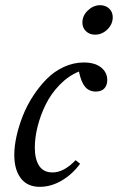

<svg xmlns="http://www.w3.org/2000/svg" viewBox="-20 -704 452 735"><path d="M343.8 -571.3Q322.8 -571.3 309.1 -584.5Q295.4 -597.7 295.4 -617.7Q295.4 -644 316.4 -664.1Q337.4 -684.1 363.3 -684.1Q384.3 -684.1 397.9 -671.1Q411.6 -658.2 411.6 -638.2Q411.6 -611.3 391.1 -591.3Q370.6 -571.3 343.8 -571.3ZM132.3 11.2Q84.5 11.2 59.6 -21.7Q34.7 -54.7 34.7 -110.8Q34.7 -143.6 43.2 -182.4Q51.8 -221.2 67.4 -260.7Q83 -300.3 106.9 -336.9Q130.9 -373.5 159.2 -402.1Q187.5 -430.7 224.6 -447.8Q261.7 -464.8 300.8 -464.8Q343.3 -464.8 366.9 -445.8Q390.6 -426.8 390.6 -397.5Q390.6 -378.4 379.9 -366Q369.1 -353.5 346.7 -353.5Q321.3 -353.5 305.9 -371.6Q290.5 -389.6 282.2 -430.2Q241.7 -413.6 208.5 -379.4Q175.3 -345.2 155 -304Q134.8 -262.7 124 -220Q113.3 -177.2 113.3 -138.7Q113.3 -94.7 129.9 -69.3Q146.5 -43.9 181.2 -43.9Q224.6 -43.9 269.5 -90.8L286.6 -77.1Q255.9 -35.6 215.3 -12.2Q174.8 11.2 132.3 11.2Z"/></svg>

Font: Elstob 6pt
Style: Italic
Weight: 400
Italic angle: -20°
Designer: Peter S. Baker
Version: Version 1.015